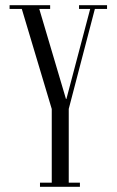

<svg xmlns="http://www.w3.org/2000/svg" viewBox="-20 -719 449 739"><path d="M348.9 -699 244.6 -299.9V0H179.2V-299.5L59.6 -699H126.9L233.9 -338.1H235.6L330.9 -699ZM341.8 -684.5 343.5 -699H392V-684.5ZM284.2 -684.5V-699H332.6L330.9 -684.5ZM127.4 -684.5 122.8 -699H173V-684.5ZM16.9 -684.5V-699H66.1L71.2 -684.5ZM238.9 0V-16H287.6V0ZM133.9 0V-16H182.6V0Z"/></svg>

Font: Emberly Black
Style: Regular
Weight: 900
Designer: Rajesh Rajput
Foundry: Rajesh Rajput
Version: Version 1.000